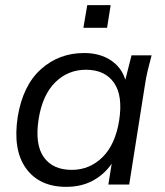

<svg xmlns="http://www.w3.org/2000/svg" viewBox="-20 -717 640 746"><path d="M237 9Q133 9 81 -63Q29 -135 49 -264Q69 -385 139 -448Q209 -511 307 -511Q367 -511 409.5 -483.5Q452 -456 467 -407L491 -502H569Q561 -473 554 -443.5Q547 -414 543 -386L482 0H401L414 -81Q385 -39 340.5 -15Q296 9 237 9ZM259 -57Q328 -57 378 -106Q428 -155 443 -249Q458 -346 422.5 -396Q387 -446 314 -446Q244 -446 194.5 -397Q145 -348 130 -254Q115 -156 150 -106.5Q185 -57 259 -57ZM304 -609 319 -697H410L396 -609Z"/></svg>

Font: Mulish
Style: Italic
Weight: 400
Italic angle: -9°
Designer: Vernon Adams
Foundry: Vernon Adams
Version: Version 3.603; ttfautohint (v1.8.3)